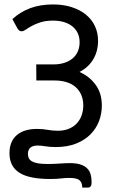

<svg xmlns="http://www.w3.org/2000/svg" viewBox="-20 -668 514 869"><path d="M352.5 181.2Q351.6 156.7 338.9 147Q326.2 137.2 293.5 137.2Q283.2 137.2 274.7 137.9Q266.1 138.7 256.6 139.6Q247.1 140.6 235.6 141.4Q224.1 142.1 207.5 142.1Q110.8 142.1 66.9 113.3Q22.9 84.5 22.9 25.9Q22.9 -27.8 55.7 -56.2Q88.4 -84.5 147.5 -84.5Q173.8 -84.5 196 -80.3Q218.3 -76.2 241.2 -76.2Q269 -76.2 290.5 -84.7Q312 -93.3 326.7 -108.6Q341.3 -124 349.1 -145Q356.9 -166 356.9 -190.9Q356.9 -217.3 347.9 -238.3Q338.9 -259.3 322.3 -273.9Q305.7 -288.6 281.5 -296.1Q257.3 -303.7 227.5 -303.7H144.5L144 -376.5H222.7Q248.5 -376.5 270.3 -383.3Q292 -390.1 307.6 -402.8Q323.2 -415.5 331.8 -434.3Q340.3 -453.1 340.3 -477.1Q340.3 -499 332.3 -516.8Q324.2 -534.7 308.8 -547.6Q293.5 -560.5 271 -567.6Q248.5 -574.7 220.2 -574.7Q187 -574.7 163.6 -567.1Q140.1 -559.6 123.8 -550.5Q107.4 -541.5 96.7 -533.9Q85.9 -526.4 78.1 -526.4Q65.9 -526.4 58.6 -540L36.1 -581.5Q70.8 -613.8 116.5 -630.9Q162.1 -647.9 219.7 -647.9Q266.6 -647.9 304.4 -635.7Q342.3 -623.5 368.9 -601.8Q395.5 -580.1 409.7 -549.8Q423.8 -519.5 423.8 -483.9Q423.8 -436 401.9 -399.4Q379.9 -362.8 339.8 -342.3Q385.3 -322.3 413.1 -283.9Q440.9 -245.6 440.9 -190.4Q440.9 -153.3 428 -119.4Q415 -85.4 388.9 -59.3Q362.8 -33.2 323.5 -17.8Q284.2 -2.4 231.4 -2.4Q217.3 -2.4 206.1 -3.4Q194.8 -4.4 185.3 -5.9Q175.8 -7.3 167.5 -8.3Q159.2 -9.3 151.4 -9.3Q106.4 -9.3 106.4 28.8Q106.4 40 110.6 48.3Q114.7 56.6 125 62.5Q135.3 68.4 152.3 71.3Q169.4 74.2 195.3 74.2Q224.1 74.2 249.5 72.3Q274.9 70.3 296.4 70.3Q325.2 70.3 344 76.4Q362.8 82.5 374 93.5Q385.3 104.5 389.9 120.1Q394.5 135.7 394.5 154.3Q394.5 159.7 394 164.6Q393.6 169.4 391.8 173.1Q390.1 176.8 386.2 179Q382.3 181.2 375.5 181.2H352.5Z"/></svg>

Font: Carlito
Style: Regular
Weight: 400
Designer: Lukasz Dziedzic
Foundry: tyPoland Lukasz Dziedzic
Version: Version 1.103; Beta1; all basic design good, some composites